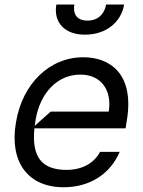

<svg xmlns="http://www.w3.org/2000/svg" viewBox="-20 -801 621 833"><path d="M348.7 -650.6C439.6 -650.6 505.7 -704.5 518.5 -781.2H440.3C433.9 -744.3 409.1 -711.6 359.4 -711.6C309.7 -711.6 296.2 -744.3 302.6 -781.2H224.4C211.6 -704.5 259.2 -650.6 348.7 -650.6ZM341.6 -552.6C193.2 -552.6 76 -436.1 49 -268.5C20.6 -100.9 98.7 11.4 256.4 11.4C367.2 11.4 456.7 -43.7 499.3 -142H414.1C387.8 -92 334.5 -63.9 269.2 -63.9C161.2 -63.9 116.8 -119.7 129.3 -244.3H524.9L530.5 -279.8C563.9 -483 454.5 -552.6 341.6 -552.6ZM199.6 -316.8 130.7 -255C131.7 -263.1 132.8 -271.3 134.2 -279.8C153.1 -395.2 226.6 -477.3 328.8 -477.3C419.4 -477.3 466.6 -409.1 451.7 -316.8Z"/></svg>

Font: Riot Sans 2.0
Style: Italic
Weight: 400
Italic angle: -9.39999°
Designer: Rasmus Andersson
Foundry: rsms
Version: Version 3.006;hotconv 1.0.109;makeotfexe 2.5.65596